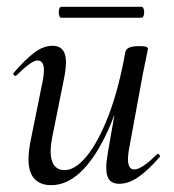

<svg xmlns="http://www.w3.org/2000/svg" viewBox="-20 -529 508 562"><path d="M130 13Q88 13 72 -18.5Q56 -50 70 -119L106 -297Q111 -327 106.5 -339.5Q102 -352 90 -352Q80 -352 64 -340Q48 -328 29 -309Q25 -305 21 -309Q17 -313 21 -317Q54 -355 80.5 -375Q107 -395 134 -395Q160 -395 169 -373Q178 -351 167 -297L135 -138Q123 -83 132.5 -57Q142 -31 169 -31Q200 -31 233.5 -71.5Q267 -112 297 -189Q327 -266 347 -377L361 -376Q342 -259 306.5 -171.5Q271 -84 226 -35.5Q181 13 130 13ZM329 9Q302 9 294.5 -13Q287 -35 296 -84L347 -377Q350 -394 387 -394Q403 -394 408 -392Q413 -390 413 -387Q413 -384 408 -361Q403 -338 398 -312L357 -89Q348 -33 373 -33Q384 -33 401 -44.5Q418 -56 439 -77Q442 -81 446 -76.5Q450 -72 447 -69Q412 -29 384 -10Q356 9 329 9ZM159 -477Q155 -477 153 -485Q151 -493 153 -501Q155 -509 159 -509H394Q399 -509 401 -501Q403 -493 401 -485Q399 -477 394 -477Z"/></svg>

Font: Cormorant Garamond Light Medium
Style: Italic
Weight: 500
Italic angle: -10°
Version: Version 4.001